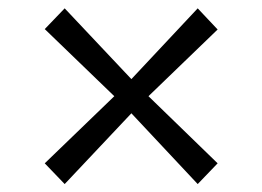

<svg xmlns="http://www.w3.org/2000/svg" viewBox="-20 -558 645 472"><path d="M261 -321.5 90 -486.5 139 -537.5 303 -363.5 466 -537.5 515 -485.5 345 -321.5 515 -156.5 466 -105.5 303 -279.5 139 -105.5 90 -156.5Z"/></svg>

Font: Merriweather 7pt Light
Style: Regular
Weight: 300
Designer: Eben Sorkin
Foundry: Eben Sorkin
Version: Version 2.200;gftools[0.9.31]